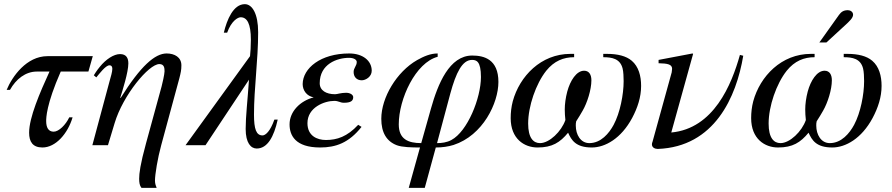

<svg xmlns="http://www.w3.org/2000/svg" viewBox="-20 -698 4290 923"><path d="M426 -428H208C108 -428 39 -331 12 -266H28C57 -318 103 -354 157 -354H218C171 -251 120 -133 120 -60C120 -17 137 11 184 11C248 11 306 -56 329 -134H313C296 -98 263 -65 238 -65C212 -65 202 -86 202 -116C202 -130 202 -195 272 -354H405Z M558 -228C569 -263 597 -351 597 -393C597 -418 588 -438 557 -438C527 -438 489 -413 460 -377C445 -359 434 -341 431 -336L443 -326C458 -344 488 -384 506 -384C517 -384 520 -376 520 -367C520 -353 513 -330 506 -305L424 0H499L531 -106C571 -240 695 -390 746 -390C770 -390 771 -370 771 -355C771 -342 760 -293 757 -283L682 -9C654 93 649 136 649 161C649 179 651 194 660 205H733C730 198 725 185 725 171C725 140 738 62 755 0L842 -321C849 -348 852 -362 852 -384C852 -423 819 -441 781 -441C725 -441 656 -381 560 -227Z M1299 -123C1279 -66 1256 -47 1242 -47C1212 -47 1201 -77 1201 -147C1201 -274 1221 -409 1221 -543C1221 -633 1192 -678 1157 -678C1102 -678 1071 -604 1056 -541H1072C1092 -597 1123 -615 1137 -615C1168 -615 1186 -584 1186 -507C1186 -475 1184 -446 1182 -428L872 0H968L1177 -315C1170 -213 1161 -138 1161 -78C1161 -11 1186 16 1214 16C1266 16 1297 -41 1315 -123Z M1702 -98C1649 -41 1600 -25 1547 -25C1504 -25 1458 -45 1458 -106C1458 -182 1540 -213 1587 -213C1608 -213 1615 -204 1633 -204C1666 -204 1678 -213 1678 -231C1678 -243 1662 -252 1644 -252C1619 -252 1601 -245 1591 -245C1548 -245 1517 -263 1517 -298C1517 -390 1600 -420 1658 -420C1681 -420 1695 -411 1695 -400C1695 -381 1680 -372 1680 -352C1680 -328 1695 -312 1719 -312C1738 -312 1767 -329 1767 -358C1767 -406 1724 -441 1659 -441C1521 -441 1436 -370 1435 -294C1435 -264 1454 -236 1488 -230C1423 -213 1372 -162 1372 -100C1372 -48 1399 11 1519 11C1594 11 1657 -11 1718 -88Z M2005 -10C1942 -10 1897 -29 1897 -100C1897 -223 1978 -397 2084 -425V-441C2049 -441 2017 -427 1985 -409C1887 -353 1813 -229 1813 -127C1813 -61 1838 -19 1887 0C1913 10 1960 11 1999 11L1945 205H2022L2075 11C2106 11 2134 7 2160 -1C2302 -47 2376 -203 2376 -304C2376 -413 2307 -431 2250 -431C2140 -431 2085 -294 2052 -177ZM2145 -249C2172 -348 2202 -410 2249 -410C2270 -410 2292 -404 2292 -328C2292 -226 2227 -66 2150 -25C2128 -13 2103 -10 2081 -10Z M2880 -439V-423C2922 -423 2961 -416 2973 -369C2977 -354 2978 -326 2978 -308C2978 -244 2961 -156 2930 -98C2908 -57 2869 -10 2813 -10C2771 -10 2748 -51 2748 -94C2748 -101 2748 -108 2750 -115C2760 -130 2773 -152 2781 -166C2803 -204 2823 -267 2823 -312C2823 -339 2812 -358 2788 -358C2751 -358 2721 -310 2707 -258C2699 -228 2695 -197 2695 -172C2695 -158 2696 -136 2698 -121C2679 -66 2621 -10 2576 -10C2544 -10 2519 -35 2519 -104C2519 -187 2556 -295 2606 -358C2644 -405 2689 -423 2740 -423V-439H2722C2581 -439 2478 -332 2445 -211C2438 -184 2435 -157 2435 -130C2435 -31 2500 11 2564 11C2635 11 2672 -13 2711 -60C2727 -25 2747 11 2825 11C2889 11 2966 -32 3019 -131C3045 -180 3062 -231 3062 -285C3062 -333 3050 -378 3017 -406C2990 -429 2949 -439 2898 -439Z M3537 -434C3497 -291 3411 -80 3207 -61L3312 -439L3309 -441L3146 -410V-394C3189 -393 3211 -389 3211 -367C3211 -363 3210 -355 3209 -350L3117 -17C3115 -12 3114 -8 3114 -4C3114 11 3128 18 3142 18C3415 8 3520 -232 3553 -430Z M3919 -494H3953L4041 -575C4064 -596 4081 -612 4081 -627C4081 -642 4067 -649 4056 -649C4035 -649 4024 -641 4013 -626ZM4036 -439V-423C4078 -423 4117 -416 4129 -369C4133 -354 4134 -326 4134 -308C4134 -244 4117 -156 4086 -98C4064 -57 4025 -10 3969 -10C3927 -10 3904 -51 3904 -94C3904 -101 3904 -108 3906 -115C3916 -130 3929 -152 3937 -166C3959 -204 3979 -267 3979 -312C3979 -339 3968 -358 3944 -358C3907 -358 3877 -310 3863 -258C3855 -228 3851 -197 3851 -172C3851 -158 3852 -136 3854 -121C3835 -66 3777 -10 3732 -10C3700 -10 3675 -35 3675 -104C3675 -187 3712 -295 3762 -358C3800 -405 3845 -423 3896 -423V-439H3878C3737 -439 3634 -332 3601 -211C3594 -184 3591 -157 3591 -130C3591 -31 3656 11 3720 11C3791 11 3828 -13 3867 -60C3883 -25 3903 11 3981 11C4045 11 4122 -32 4175 -131C4201 -180 4218 -231 4218 -285C4218 -333 4206 -378 4173 -406C4146 -429 4105 -439 4054 -439Z"/></svg>

Font: STIXGeneral
Style: Italic
Weight: 400
Italic angle: -16.33°
Designer: MicroPress Inc., with final additions and corrections provided by Coen Hoffman, Elsevier (retired)
Version: Version 1.1.0